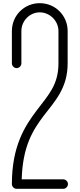

<svg xmlns="http://www.w3.org/2000/svg" viewBox="-20 -1190 504 1212"><path d="M231 -1170C133 -1170 55 -1092 55 -994V-790C55 -774 69 -760 85 -760C101 -760 115 -774 115 -790V-994C115 -1058 167 -1112 231 -1112C295 -1112 349 -1058 349 -994V-790C349 -654 285 -590 211 -492C137 -394 55 -268 55 -28C55 -12 69 2 85 2H379C395 2 409 -12 409 -28C409 -44 395 -58 379 -58H117C123 -266 187 -368 255 -458C327 -552 407 -634 407 -790V-994C407 -1092 329 -1170 231 -1170Z"/></svg>

Font: bauhaus_2017
Style: _regular
Weight: 400
Version: Version 1.0